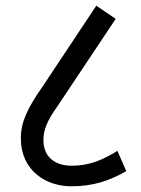

<svg xmlns="http://www.w3.org/2000/svg" viewBox="-20 -652 493 672"><path d="M229 0C306 0 362 -19 422 -53L391 -124C335 -89 288 -72 231 -72C174 -72 132 -101 132 -162C132 -195 143 -227 181 -280L385 -586L317 -632L131 -352C77 -275 53 -226 53 -168C53 -54 142 0 229 0Z"/></svg>

Font: Noto Sans Devanagari UI Condensed
Style: Regular
Weight: 400
Width: 3
Designer: Jelle Bosma - Monotype Design Team
Foundry: Monotype Imaging Inc.
Version: Version 2.004